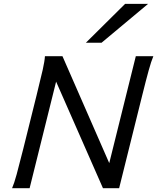

<svg xmlns="http://www.w3.org/2000/svg" viewBox="-20 -996 832 1016"><path d="M276.9 -564 136.7 0H43.9Q55.2 -25.9 68.1 -73.2Q81.1 -120.6 103 -208L173.3 -490.7Q195.8 -581.1 206.1 -627Q216.3 -672.9 217.8 -698.7H310.5L558.1 -132.8L698.7 -698.7H791.5Q780.3 -672.4 766.6 -622.8Q752.9 -573.2 732.4 -490.7L610.4 0H524.9ZM763.7 -975.6 517.6 -770H434.6L642.1 -975.6Z"/></svg>

Font: Lesson One
Style: Italic
Weight: 400
Italic angle: -14°
Designer: But Ko, Victor Gaultney, Annie Olsen, Julie Remington, Don Collingsworth, Eric Hays, Becca Hirsbrunner
Version: Version 1.100